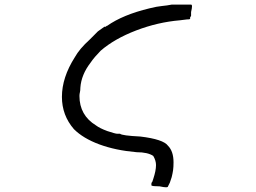

<svg xmlns="http://www.w3.org/2000/svg" viewBox="-20 -625 1083 813"><path d="M761.7 -605.5H781.2H789.1Q796.9 -605.5 789.1 -574.2V-566.4V-558.6Q789.1 -554.7 787.1 -554.7Q785.2 -554.7 785.2 -550.8V-546.9Q785.2 -543 777.3 -543H773.4L742.2 -539.1Q648.4 -531.2 556.6 -496.1Q464.8 -460.9 406.2 -410.2Q394.5 -398.4 382.8 -384.8Q371.1 -371.1 363.3 -359.4Q324.2 -308.6 320.3 -253.9Q320.3 -242.2 318.4 -234.4Q316.4 -226.6 316.4 -218.8Q316.4 -136.7 386.7 -93.8Q402.3 -82 433.6 -70.3Q468.8 -58.6 476.6 -58.6H488.3Q496.1 -50.8 574.2 -46.9Q671.9 -35.2 691.4 -7.8Q714.8 15.6 714.8 62.5Q714.8 82 712.9 95.7Q710.9 109.4 707 125L699.2 148.4Q691.4 164.1 691.4 164.1Q691.4 171.9 656.2 164.1Q625 164.1 621.1 160.2V152.3Q621.1 148.4 625 144.5L628.9 132.8Q640.6 97.7 640.6 74.2Q640.6 54.7 628.9 35.2Q605.5 19.5 558.6 19.5Q468.8 11.7 400.4 -13.7Q332 -39.1 293 -78.1Q242.2 -136.7 242.2 -214.8Q242.2 -296.9 296.9 -382.8Q316.4 -418 359.4 -457Q367.2 -464.8 377 -474.6Q386.7 -484.4 394.5 -492.2Q421.9 -511.7 421.9 -511.7H425.8Q429.7 -511.7 429.7 -513.7Q429.7 -515.6 433.6 -515.6Q500 -562.5 613.3 -589.8Q644.5 -597.7 666 -599.6Q687.5 -601.6 707 -605.5Z"/></svg>

Font: 和音 by 宁静之雨，公众号njzyshare
Style: Regular
Weight: 400
Designer: Steve Matteson
Foundry: Ascender Corporation
Version: Version 6.00;June 8, 2018;FontCreator 11.0.0.2388 32-bit